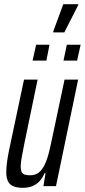

<svg xmlns="http://www.w3.org/2000/svg" viewBox="-20 -891 406 919"><path d="M90 8Q62 8 44 0.5Q26 -7 18 -24Q10 -41 10 -67Q10 -88 13.5 -114.5Q17 -141 24 -175L95 -510H160L97 -206Q88 -163 83.5 -136Q79 -109 79 -93Q79 -77 83.5 -68Q88 -59 98 -55.5Q108 -52 124 -52Q149 -52 165.5 -65Q182 -78 194 -103Q206 -128 214.5 -162.5Q223 -197 232 -241L289 -510H354L248 0H188L198 -62H193Q184 -40 170 -24.5Q156 -9 136 -0.5Q116 8 90 8ZM284 -601 300 -677H366L349 -601ZM136 -601 153 -677H217L202 -601ZM235 -736V-741L283 -871H355L354 -866L288 -736Z"/></svg>

Font: Saira UltraCondensed Medium
Style: Italic
Weight: 500
Width: 1
Italic angle: -12°
Designer: Hector Gatti with collaboration of the Omnibus-Type team
Foundry: Omnibus-Type
Version: Version 1.101